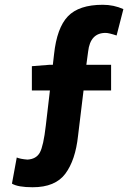

<svg xmlns="http://www.w3.org/2000/svg" viewBox="-20 -684 568 800"><path d="M419.9 -546.9Q356 -546.9 347.2 -469.2L339.8 -414.1H442.9V-307.1H328.1L305.2 -118.2Q294.4 -17.1 252.4 39.6Q210.4 96.2 116.2 96.2Q54.7 96.2 29.8 81.1L49.8 -27.8Q64 -21.5 94.2 -19Q130.9 -21 146 -48.3Q161.1 -75.7 170.9 -161.1L188 -307.1H112.8V-408.2L187 -414.1H200.2L205.1 -457Q216.8 -567.9 262.9 -616Q309.1 -664.1 408.2 -664.1Q454.1 -664.1 494.1 -646L465.8 -536.1Q433.6 -546.9 419.9 -546.9Z"/></svg>

Font: SourceSansPro-Bold
Style: Bold
Weight: 700
Designer: Paul D. Hunt
Foundry: Adobe Systems Incorporated
Version: Version 1.050;PS Version 1.000;hotconv 1.0.70;makeotf.lib2.5